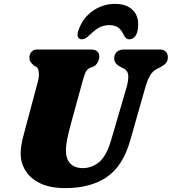

<svg xmlns="http://www.w3.org/2000/svg" viewBox="-20 -955 884 989"><path d="M553.5 -237 631.5 -503.5Q642.5 -543 640.5 -567.5Q638.5 -592 614.5 -604L604.5 -608.5Q583 -620 575.5 -630.2Q568 -640.5 568.5 -657Q568.5 -674.5 581.5 -687.2Q594.5 -700 619.5 -700H801.5Q823.5 -700 834 -689Q844.5 -678 844.5 -661Q844.5 -639.5 833 -628Q821.5 -616.5 802.5 -607L793 -602.5Q766 -589.5 752.2 -565.2Q738.5 -541 726 -496L650 -229Q612.5 -98.5 529 -42.2Q445.5 14 317 14Q238.5 14 187.2 -10.8Q136 -35.5 110.8 -76.8Q85.5 -118 86.5 -167Q87 -201.5 97.8 -244.5Q108.5 -287.5 117.5 -319.5L175 -534.5Q182 -559.5 179.8 -581.2Q177.5 -603 168.5 -610L157.5 -615.5Q143 -627.5 137 -636.2Q131 -645 131.5 -661Q132 -676.5 142.5 -688.2Q153 -700 171 -700H447Q491.5 -700 491.5 -663.5Q491 -648 482.5 -632.5Q474 -617 458 -610.5L445 -606Q428.5 -599.5 421 -582.8Q413.5 -566 405 -535.5L346 -320Q332 -269 326 -238Q320 -207 319.5 -184Q319 -136.5 342 -112.8Q365 -89 406.5 -89Q453.5 -89 491.2 -120.5Q529 -152 553.5 -237ZM543 -825.5Q514 -825.5 491 -813Q468 -800.5 444 -776.5Q419.5 -752.5 402.5 -752.5Q386 -752.5 381.2 -765.2Q376.5 -778 384 -799Q406.5 -863 458 -899Q509.5 -935 572.5 -935Q635.5 -935 667.8 -899Q700 -863 689 -799Q685.5 -778 673.5 -765.2Q661.5 -752.5 645 -752.5Q628 -752.5 616.5 -776.5Q605.5 -801 588.5 -813.2Q571.5 -825.5 543 -825.5Z"/></svg>

Font: Fraunces 9pt S050 Black
Style: Italic
Weight: 900
Italic angle: -16°
Version: Version 1.000; ttfautohint (v1.8.3)